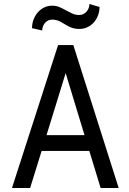

<svg xmlns="http://www.w3.org/2000/svg" viewBox="-20 -935 640 955"><path d="M475.1 -900.4Q475.1 -878.4 467.5 -858.4Q460 -838.4 446.8 -823.5Q433.6 -808.6 415 -799.8Q396.5 -791 374.5 -791Q358.4 -791 345.7 -794.4Q333 -797.9 322.5 -803Q312 -808.1 302.7 -814.2Q293.5 -820.3 283.9 -825.4Q274.4 -830.6 263.7 -834Q252.9 -837.4 239.7 -837.4Q218.3 -837.4 204.3 -821.5Q190.4 -805.7 189.9 -783.2L139.2 -794.9Q139.2 -816.9 146.7 -837.2Q154.3 -857.4 167.5 -872.8Q180.7 -888.2 199 -897.5Q217.3 -906.7 239.7 -906.7Q260.3 -906.7 276.6 -899.4Q293 -892.1 308.3 -883.5Q323.7 -875 339.6 -867.7Q355.5 -860.4 374.5 -860.4Q384.8 -860.4 394 -864.7Q403.3 -869.1 409.9 -876.5Q416.5 -883.8 420.7 -893.8Q424.8 -903.8 424.8 -915ZM424.3 -184.1H187L129.9 0H39.6L269 -710.9H344.7L570.3 0H480.5ZM211.4 -262.7H400.4L306.6 -571.3Z"/></svg>

Font: TypoPRO Roboto Mono
Style: Regular
Weight: 400
Designer: Google
Version: Version 2.000986; 2015; ttfautohint (v1.3)